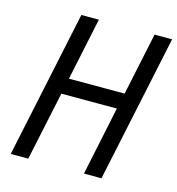

<svg xmlns="http://www.w3.org/2000/svg" viewBox="-106 -806 831 899"><g transform="rotate(15 309.0 -357.0)"><path d="M27 0H112L183 -334H452L382 0H467L618 -714H533L469 -411H199L263 -714H178Z"/></g></svg>

Font: Noto Sans SemiCondensed
Style: Italic
Weight: 400
Width: 4
Italic angle: -12°
Designer: Monotype Design Team
Foundry: Monotype Imaging Inc.
Version: Version 2.013